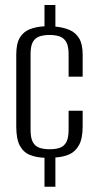

<svg xmlns="http://www.w3.org/2000/svg" viewBox="-20 -666 387 750"><path d="M153.8 63.4V-49.7Q121.4 -50.9 96.5 -60.9Q71.5 -71 57.5 -97Q43.5 -122.9 43.5 -172.4V-452.7Q43.5 -495.8 57.5 -519Q71.5 -542.1 96.5 -551.9Q121.4 -561.7 153.8 -563.3V-646.4H196.4V-562.1Q227 -559.3 250.9 -549.3Q274.9 -539.4 288.9 -516.7Q302.9 -494 302.9 -452.7V-366.5H248V-453.9Q248 -487.4 238.2 -503Q228.4 -518.7 211.8 -524.1Q195.3 -529.4 173.9 -529.4Q152.1 -529.4 135.2 -524.1Q118.3 -518.7 108.8 -503Q99.4 -487.4 99.4 -453.9V-159.5Q99.4 -126 108.8 -109.9Q118.3 -93.7 135.2 -88.3Q152.1 -83 173.9 -83Q196 -83 212.5 -88.3Q229.1 -93.7 238.6 -109.9Q248 -126 248 -159.5V-233.5H302.9V-172.7Q302.9 -125.2 288.7 -99.4Q274.6 -73.6 250.8 -63.1Q227 -52.6 196.4 -50.9V63.4Z"/></svg>

Font: Alumni Sans SC Thin
Style: Regular
Weight: 100
Designer: Robert E. Leuschke
Foundry: Robert E. Leuschke
Version: Version 1.018